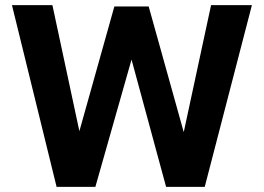

<svg xmlns="http://www.w3.org/2000/svg" viewBox="-20 -731 1032 751"><path d="M201.4 0 26.8 -710.9H185L290.5 -217.9L427.3 -705.6H561.6L698.7 -214.2L805.6 -710.9H965.3L780.8 0H629.7L494.5 -498L353 0Z"/></svg>

Font: Comme
Style: Regular
Weight: 400
Designer: Vernon Adams
Foundry: Vernon Adams
Version: Version 1.000;gftools[0.9.27]